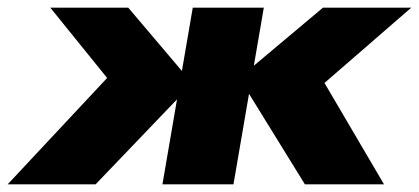

<svg xmlns="http://www.w3.org/2000/svg" viewBox="-55 -480 1091 500"><path d="M786 -460 568 -277 739 0H945L790 -264L1016 -460ZM632 -460H447L368 0H553ZM279 -460H76L224 -277L-35 0H194L446 -263Z"/></svg>

Font: Jost Black
Style: Italic
Weight: 900
Italic angle: -5°
Version: Version 3.710